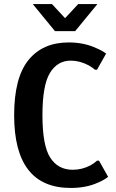

<svg xmlns="http://www.w3.org/2000/svg" viewBox="-20 -920 575 950"><path d="M252 -766 142 -900H237L302 -830L367 -900H462L352 -766ZM330 10Q50 10 50 -350Q50 -535 120.5 -622.5Q191 -710 320 -710Q396 -710 456 -682Q483 -671 505 -655L460 -575H450Q439 -585 418 -597Q374 -620 330 -620Q264 -620 227 -559Q190 -498 190 -350Q190 -200 228.5 -140Q267 -80 340 -80Q386 -80 428 -102Q450 -115 460 -125H470L515 -45Q495 -29 466 -17Q408 10 330 10Z"/></svg>

Font: Scada
Style: Bold
Weight: 700
Designer: Jovanny Lemonad
Foundry: Jovanny Lemonad
Version: Version 4.100;PS 004.100;hotconv 1.0.88;makeotf.lib2.5.64775